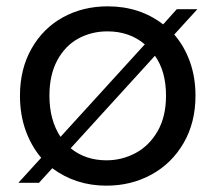

<svg xmlns="http://www.w3.org/2000/svg" viewBox="-20 -577 680 606"><path d="M530 -468Q562 -431 579.5 -382Q597 -333 597 -275Q597 -190 559.5 -125.5Q522 -61 458 -26Q394 9 316 9Q219 9 145 -46L103 0H38L110 -79Q78 -117 60.5 -166.5Q43 -216 43 -275Q43 -359 79.5 -423.5Q116 -488 179 -522.5Q242 -557 320 -557Q421 -557 495 -500L538 -548H603ZM136 -275Q136 -198 171 -145L437 -437Q389 -478 319 -478Q269 -478 227.5 -455.5Q186 -433 161 -387Q136 -341 136 -275ZM504 -275Q504 -352 469 -401L203 -109Q250 -71 316 -71Q365 -71 408 -94Q451 -117 477.5 -163Q504 -209 504 -275Z"/></svg>

Font: Fz Poppins
Style: Regular
Weight: 400
Designer: Ninad Kale (Devanagari), Jonny Pinhorn (Latin)
Foundry: Indian Type Foundry
Version: Vit hóa bi Vntype.Com & FontZin.Com